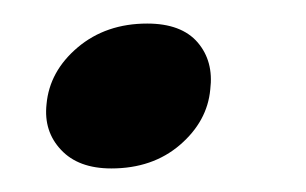

<svg xmlns="http://www.w3.org/2000/svg" viewBox="-20 -135 260 163"><path d="M74.5 8Q46.5 8 31.8 -7.8Q17 -23.5 19.5 -46.5Q22 -74.5 46 -94.8Q70 -115 105 -115Q134 -115 147.8 -99Q161.5 -83 158.5 -59Q156 -32 132.8 -12Q109.5 8 74.5 8Z"/></svg>

Font: Fraunces 72pt Soft
Style: Italic
Weight: 400
Italic angle: -16°
Version: Version 1.000;[b76b70a41]